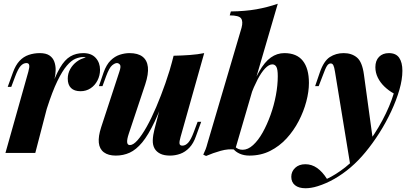

<svg xmlns="http://www.w3.org/2000/svg" viewBox="-20 -815 2175 1023"><path d="M168 0H9L131 -433Q138 -458 135.5 -468.5Q133 -479 121 -479Q104 -479 90 -463.5Q76 -448 61 -408L40 -352H21L49 -429Q63 -468 84 -490.5Q105 -513 133 -522.5Q161 -532 192 -532Q225 -532 243.5 -519.5Q262 -507 269.5 -486Q277 -465 276.5 -440.5Q276 -416 270 -392ZM424 -511Q404 -511 382 -502Q360 -493 336 -465Q312 -437 285.5 -382.5Q259 -328 230 -237.5Q201 -147 170 -12L192 -150Q223 -263 248.5 -336.5Q274 -410 299.5 -453.5Q325 -497 355 -514.5Q385 -532 424 -532Q467 -532 490 -506.5Q513 -481 513 -443Q513 -413 499.5 -386.5Q486 -360 462.5 -344.5Q439 -329 409 -329Q376 -329 358.5 -346Q341 -363 341 -396Q341 -423 354 -446.5Q367 -470 389 -486.5Q411 -503 437 -508Q434 -509 431 -510Q428 -511 424 -511Z M876 -352Q838 -239 804 -167Q770 -95 737.5 -56Q705 -17 671 -1.5Q637 14 597 14Q557 14 533.5 -3.5Q510 -21 506.5 -54.5Q503 -88 519 -137L616 -433Q626 -462 619 -470.5Q612 -479 603 -479Q592 -479 577 -466.5Q562 -454 545 -408L526 -356H507L532 -429Q547 -471 569.5 -493Q592 -515 618.5 -523.5Q645 -532 670 -532Q715 -532 739.5 -513Q764 -494 768 -457.5Q772 -421 754 -366L666 -102Q646 -42 672 -42Q690 -42 713 -68Q736 -94 761.5 -139.5Q787 -185 812.5 -245Q838 -305 861.5 -372Q885 -439 903 -508ZM942 -85Q935 -61 936.5 -50Q938 -39 952 -39Q968 -39 982.5 -54.5Q997 -70 1012 -110L1033 -166H1052L1024 -89Q1011 -51 989 -28Q967 -5 940.5 4.5Q914 14 886 14Q854 14 834 4Q814 -6 804 -23Q793 -42 794 -68.5Q795 -95 803 -126L905 -518Q951 -519 992 -522Q1033 -525 1068 -532Z M1431 -472Q1413 -472 1392.5 -450.5Q1372 -429 1352 -390.5Q1332 -352 1314 -304Q1296 -256 1283 -202L1302 -302Q1332 -383 1361 -434Q1390 -485 1423 -508.5Q1456 -532 1495 -532Q1561 -532 1593.5 -491Q1626 -450 1626 -373Q1626 -327 1612 -274Q1598 -221 1571.5 -170Q1545 -119 1507 -77.5Q1469 -36 1419.5 -11Q1370 14 1309 14Q1280 14 1257.5 4Q1235 -6 1223 -22L1230 -36Q1239 -26 1249.5 -21.5Q1260 -17 1273 -17Q1301 -17 1328.5 -42Q1356 -67 1379.5 -109Q1403 -151 1421.5 -202.5Q1440 -254 1450 -307.5Q1460 -361 1460 -409Q1460 -446 1452.5 -459Q1445 -472 1431 -472ZM1233 -18Q1197 -23 1156 -11.5Q1115 0 1078 16L1063 9Q1070 -5 1075.5 -19.5Q1081 -34 1085 -50L1267 -667Q1276 -701 1264.5 -717Q1253 -733 1204 -733L1210 -754Q1287 -755 1346 -765.5Q1405 -776 1460 -795Z M1967 -68 1847 69 1765 -432Q1761 -458 1756 -467.5Q1751 -477 1742 -477Q1731 -477 1722.5 -464.5Q1714 -452 1698 -408L1678 -356H1659L1684 -429Q1705 -490 1737.5 -511Q1770 -532 1811 -532Q1854 -532 1882 -508.5Q1910 -485 1919 -418ZM1722 138Q1769 116 1819.5 76.5Q1870 37 1923 -30Q1977 -98 2017.5 -174Q2058 -250 2078 -317Q2051 -332 2028.5 -353.5Q2006 -375 1993 -401.5Q1980 -428 1980 -457Q1980 -492 1999.5 -512Q2019 -532 2052 -532Q2090 -532 2107 -507Q2124 -482 2124 -438Q2124 -392 2108 -336.5Q2092 -281 2064.5 -222Q2037 -163 2001.5 -107Q1966 -51 1927 -4Q1890 41 1848.5 76.5Q1807 112 1762.5 137.5Q1718 163 1673 177Q1654 183 1637.5 185.5Q1621 188 1608 188Q1572 188 1552 172Q1532 156 1532 127Q1532 99 1552.5 79.5Q1573 60 1607 60Q1641 60 1669.5 80Q1698 100 1722 138Z"/></svg>

Font: Playfair Display ExtraBold
Style: Italic
Weight: 800
Italic angle: -14°
Designer: Claus Eggers Sørensen
Foundry: Claus Eggers Sørensen
Version: Version 1.203